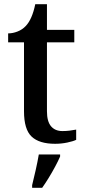

<svg xmlns="http://www.w3.org/2000/svg" viewBox="-20 -679 407 920"><path d="M244 10Q168 10 131.5 -24.5Q95 -59 95 -146V-476H19V-519Q41 -519 64 -528Q87 -537 103 -554Q134 -586 149 -659H205V-536H336V-476H205V-146Q205 -97 224.5 -74Q244 -51 279 -51Q297 -51 313 -53Q329 -55 345 -58V-9Q331 -2 302.5 4Q274 10 244 10ZM134 208Q142 176 151 136Q160 96 166 61H268V71Q259 92 244.5 119Q230 146 213.5 173Q197 200 182 221H134Z"/></svg>

Font: Noto Serif Lao Medium
Style: Regular
Weight: 500
Designer: Monotype Design Team
Foundry: Monotype Imaging Inc.
Version: Version 2.003; ttfautohint (v1.8.4.7-5d5b)